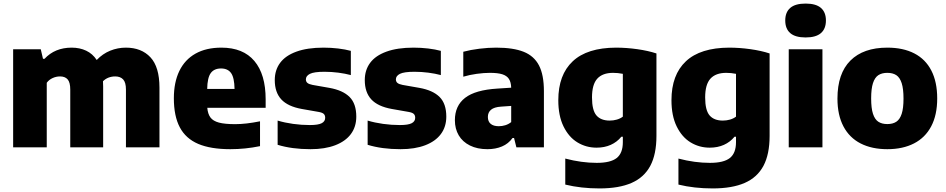

<svg xmlns="http://www.w3.org/2000/svg" viewBox="-20 -824 5293 1074"><path d="M872 -333.5V0H684.5V-323Q684.5 -363 668.8 -379.8Q653 -396.5 624.5 -396.5Q604.5 -396.5 587 -389.8Q569.5 -383 556 -369.5Q557 -350.5 557 -340V0H373V-323Q373 -363 358.5 -379.8Q344 -396.5 316 -396.5Q294 -396.5 274 -387.2Q254 -378 241.5 -361V0H53.5V-548.5H208L220.5 -495H229Q287 -557.5 381 -557.5Q426 -557.5 462 -540.5Q498 -523.5 521 -488.5Q554.5 -523.5 596.5 -540.5Q638.5 -557.5 684 -557.5Q771 -557.5 821.5 -503.5Q872 -449.5 872 -333.5Z M1466 -221H1139.5Q1142.5 -186.5 1157.2 -166.8Q1172 -147 1204.8 -138.2Q1237.5 -129.5 1295.5 -129.5Q1355.5 -129.5 1434.5 -145.5V-6.5Q1352 10.5 1268.5 10.5Q1158 10.5 1088.5 -19.2Q1019 -49 985.8 -111.8Q952.5 -174.5 952.5 -274.5Q952.5 -363.5 983.2 -427Q1014 -490.5 1073.5 -524Q1133 -557.5 1218.5 -557.5Q1340 -557.5 1403 -482.8Q1466 -408 1466 -268.5ZM1139 -326.5H1292Q1291 -389 1272.8 -415Q1254.5 -441 1216.5 -441Q1177.5 -441 1158.8 -415Q1140 -389 1139 -326.5Z M1533 -14V-149.5Q1573 -137.5 1619.5 -131Q1666 -124.5 1713.5 -124.5Q1760 -124.5 1779.5 -134.8Q1799 -145 1799 -165Q1799 -179.5 1790.8 -187Q1782.5 -194.5 1762 -198L1668 -214.5Q1590 -228.5 1553.5 -268Q1517 -307.5 1517 -376Q1517 -432 1547 -472.5Q1577 -513 1638.2 -535.2Q1699.5 -557.5 1790 -557.5Q1831 -557.5 1871.2 -552.8Q1911.5 -548 1942.5 -539.5V-404Q1911 -412.5 1872.8 -417.5Q1834.5 -422.5 1795.5 -422.5Q1736.5 -422.5 1713.8 -411Q1691 -399.5 1691 -380Q1691 -367.5 1699.5 -360.2Q1708 -353 1728.5 -349L1822.5 -332.5Q1898 -319 1935.5 -281.5Q1973 -244 1973 -171.5Q1973 -115 1942.8 -74.2Q1912.5 -33.5 1855 -11.5Q1797.5 10.5 1717 10.5Q1612.5 10.5 1533 -14Z M2036.5 -14V-149.5Q2076.5 -137.5 2123 -131Q2169.5 -124.5 2217 -124.5Q2263.5 -124.5 2283 -134.8Q2302.5 -145 2302.5 -165Q2302.5 -179.5 2294.2 -187Q2286 -194.5 2265.5 -198L2171.5 -214.5Q2093.5 -228.5 2057 -268Q2020.5 -307.5 2020.5 -376Q2020.5 -432 2050.5 -472.5Q2080.5 -513 2141.8 -535.2Q2203 -557.5 2293.5 -557.5Q2334.5 -557.5 2374.8 -552.8Q2415 -548 2446 -539.5V-404Q2414.5 -412.5 2376.2 -417.5Q2338 -422.5 2299 -422.5Q2240 -422.5 2217.2 -411Q2194.5 -399.5 2194.5 -380Q2194.5 -367.5 2203 -360.2Q2211.5 -353 2232 -349L2326 -332.5Q2401.5 -319 2439 -281.5Q2476.5 -244 2476.5 -171.5Q2476.5 -115 2446.2 -74.2Q2416 -33.5 2358.5 -11.5Q2301 10.5 2220.5 10.5Q2116 10.5 2036.5 -14Z M3022.5 -314V0H2868.5L2855.5 -52H2847Q2824 -20 2788 -4.8Q2752 10.5 2706.5 10.5Q2650 10.5 2608.8 -10Q2567.5 -30.5 2546 -67Q2524.5 -103.5 2524.5 -151.5Q2524.5 -232.5 2581.8 -276.8Q2639 -321 2762.5 -328.5L2839.5 -333.5Q2838.5 -364.5 2826.8 -382.5Q2815 -400.5 2789.8 -408.5Q2764.5 -416.5 2720.5 -416.5Q2687 -416.5 2646.8 -411Q2606.5 -405.5 2571.5 -395V-534.5Q2612.5 -545.5 2661.8 -551.5Q2711 -557.5 2755.5 -557.5Q2851.5 -557.5 2909.5 -534.2Q2967.5 -511 2995 -458Q3022.5 -405 3022.5 -314ZM2839.5 -141V-231.5L2782.5 -227.5Q2744.5 -225 2726.8 -210.2Q2709 -195.5 2709 -169.5Q2709 -144.5 2724.8 -131.2Q2740.5 -118 2770 -118Q2788.5 -118 2806.5 -123.5Q2824.5 -129 2839.5 -141Z M3142 208.5V63Q3233.5 87 3318 87Q3395.5 87 3429.8 59.8Q3464 32.5 3464 -28.5V-59H3455.5Q3431.5 -29.5 3396.5 -13.8Q3361.5 2 3317 2Q3258.5 2 3210 -27.5Q3161.5 -57 3132.2 -116.8Q3103 -176.5 3103 -263.5Q3103 -405.5 3183.8 -481.2Q3264.5 -557 3426 -557.5Q3483.5 -557.5 3544.2 -549Q3605 -540.5 3652 -525V-64Q3652 39 3617.5 103.8Q3583 168.5 3512.8 199.2Q3442.5 230 3333.5 230Q3230 230 3142 208.5ZM3464 -171.5V-411Q3436.5 -416.5 3409.5 -416.5Q3350.5 -416.5 3321 -384Q3291.5 -351.5 3291.5 -279Q3291.5 -207.5 3316.2 -178.5Q3341 -149.5 3390.5 -149.5Q3411 -149.5 3430.2 -155Q3449.5 -160.5 3464 -171.5Z M3775 208.5V63Q3866.5 87 3951 87Q4028.5 87 4062.8 59.8Q4097 32.5 4097 -28.5V-59H4088.5Q4064.5 -29.5 4029.5 -13.8Q3994.5 2 3950 2Q3891.5 2 3843 -27.5Q3794.5 -57 3765.2 -116.8Q3736 -176.5 3736 -263.5Q3736 -405.5 3816.8 -481.2Q3897.5 -557 4059 -557.5Q4116.5 -557.5 4177.2 -549Q4238 -540.5 4285 -525V-64Q4285 39 4250.5 103.8Q4216 168.5 4145.8 199.2Q4075.5 230 3966.5 230Q3863 230 3775 208.5ZM4097 -171.5V-411Q4069.5 -416.5 4042.5 -416.5Q3983.5 -416.5 3954 -384Q3924.5 -351.5 3924.5 -279Q3924.5 -207.5 3949.2 -178.5Q3974 -149.5 4023.5 -149.5Q4044 -149.5 4063.2 -155Q4082.5 -160.5 4097 -171.5Z M4392 0V-548.5H4580.5V0ZM4372.5 -709.5Q4372.5 -755.5 4400.5 -779.8Q4428.5 -804 4486.5 -804Q4544 -804 4572 -779.8Q4600 -755.5 4600 -709.5Q4600 -663 4572 -638.8Q4544 -614.5 4486.5 -614.5Q4428.5 -614.5 4400.5 -638.8Q4372.5 -663 4372.5 -709.5Z M4664.5 -272.5Q4664.5 -413 4737 -485.2Q4809.5 -557.5 4943.5 -557.5Q5032 -557.5 5094.5 -525.2Q5157 -493 5189.8 -429.2Q5222.5 -365.5 5222.5 -273.5Q5222.5 -181 5189 -117.5Q5155.5 -54 5092.8 -21.8Q5030 10.5 4943.5 10.5Q4857 10.5 4794.2 -21.5Q4731.5 -53.5 4698 -117Q4664.5 -180.5 4664.5 -272.5ZM5034 -272.5Q5034 -327 5023.8 -358.8Q5013.5 -390.5 4993.8 -403.5Q4974 -416.5 4943.5 -416.5Q4913 -416.5 4893.2 -403.5Q4873.5 -390.5 4863.2 -359Q4853 -327.5 4853 -273.5Q4853 -219 4863.2 -187.5Q4873.5 -156 4893.2 -143Q4913 -130 4943.5 -130Q4974 -130 4993.8 -143Q5013.5 -156 5023.8 -187.2Q5034 -218.5 5034 -272.5Z"/></svg>

Font: Encode Sans ExtraBold
Style: Regular
Weight: 800
Designer: Multiple Designers
Foundry: Impallari Type
Version: Version 2.000